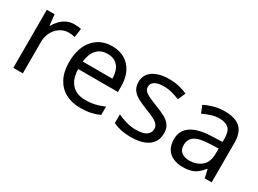

<svg xmlns="http://www.w3.org/2000/svg" viewBox="-33 -1035 2062 1535"><g transform="rotate(30 998.5 -268.0)"><path d="M335 -546Q350 -546 367.5 -544.5Q385 -543 398 -540L387 -459Q374 -462 358.5 -464Q343 -466 329 -466Q298 -466 270 -453Q242 -440 220 -416.5Q198 -393 185.5 -360Q173 -327 173 -286V0H85V-536H157L167 -438H171Q188 -468 212 -492.5Q236 -517 267 -531.5Q298 -546 335 -546Z M685 -546Q754 -546 803.5 -516Q853 -486 879.5 -431.5Q906 -377 906 -304V-251H539Q541 -160 585.5 -112.5Q630 -65 710 -65Q761 -65 800.5 -74.5Q840 -84 882 -102V-25Q841 -7 801 1.5Q761 10 706 10Q630 10 571.5 -21Q513 -52 480.5 -113.5Q448 -175 448 -264Q448 -352 477.5 -415Q507 -478 560.5 -512Q614 -546 685 -546ZM684 -474Q621 -474 584.5 -433.5Q548 -393 541 -321H814Q814 -367 800 -401Q786 -435 757.5 -454.5Q729 -474 684 -474Z M1391 -148Q1391 -96 1365 -61Q1339 -26 1291 -8Q1243 10 1177 10Q1121 10 1080.5 1Q1040 -8 1009 -24V-104Q1041 -88 1086.5 -74.5Q1132 -61 1179 -61Q1246 -61 1276 -82.5Q1306 -104 1306 -140Q1306 -160 1295 -176Q1284 -192 1255.5 -208Q1227 -224 1174 -244Q1122 -264 1085 -284Q1048 -304 1028 -332Q1008 -360 1008 -404Q1008 -472 1063.5 -509Q1119 -546 1209 -546Q1258 -546 1300.5 -536.5Q1343 -527 1380 -510L1350 -440Q1316 -454 1279 -464Q1242 -474 1203 -474Q1149 -474 1120.5 -456.5Q1092 -439 1092 -409Q1092 -387 1105 -371.5Q1118 -356 1148.5 -341.5Q1179 -327 1230 -307Q1281 -288 1317 -268Q1353 -248 1372 -219.5Q1391 -191 1391 -148Z M1724 -545Q1822 -545 1869 -502Q1916 -459 1916 -365V0H1852L1835 -76H1831Q1808 -47 1783.5 -27.5Q1759 -8 1727.5 1Q1696 10 1651 10Q1603 10 1564.5 -7Q1526 -24 1504 -59.5Q1482 -95 1482 -149Q1482 -229 1545 -272.5Q1608 -316 1739 -320L1830 -323V-355Q1830 -422 1801 -448Q1772 -474 1719 -474Q1677 -474 1639 -461.5Q1601 -449 1568 -433L1541 -499Q1576 -518 1624 -531.5Q1672 -545 1724 -545ZM1750 -259Q1650 -255 1611.5 -227Q1573 -199 1573 -148Q1573 -103 1600.5 -82Q1628 -61 1671 -61Q1739 -61 1784 -98.5Q1829 -136 1829 -214V-262Z"/></g></svg>

Font: Noto Sans Gurmukhi
Style: Regular
Weight: 400
Designer: Jelle Bosma - Monotype Design Team
Foundry: Monotype Imaging Inc.
Version: Version 2.003